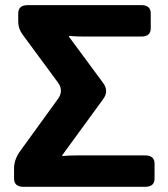

<svg xmlns="http://www.w3.org/2000/svg" viewBox="-20 -720 649 740"><path d="M70.8 0Q34.2 0 34.2 -31.7V-71.8Q34.2 -105.5 59.1 -139.6L203.1 -338.4Q226.6 -370.6 203.1 -402.3L67.4 -586.4Q50.3 -609.4 50.3 -635.7V-668.5Q50.3 -700.2 86.9 -700.2H524.4Q561 -700.2 561 -668.5V-610.8Q561 -579.1 524.4 -579.1H304.7Q275.4 -579.1 246.1 -581.5V-578.1L377.4 -400.4Q400.4 -369.1 377.9 -338.4L220.2 -122.1V-118.7Q249.5 -121.1 278.8 -121.1H539.1Q575.7 -121.1 575.7 -89.4V-31.7Q575.7 0 539.1 0Z"/></svg>

Font: Istok
Style: Bold
Weight: 700
Designer: Andrey V. Panov
Foundry: Andrey V. Panov
Version: Version 1.0.1